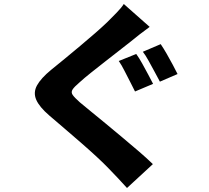

<svg xmlns="http://www.w3.org/2000/svg" viewBox="-20 -850 1040 957"><path d="M659 -581Q673 -562 688.5 -534Q704 -506 719 -478Q734 -450 743 -432L653 -394Q643 -415 628.5 -442.5Q614 -470 600 -498Q586 -526 572 -546ZM781 -630Q794 -611 810.5 -582.5Q827 -554 841.5 -526.5Q856 -499 865 -481L777 -443Q766 -464 751 -491.5Q736 -519 721 -546.5Q706 -574 692 -592ZM726 -716Q700 -697 676 -678.5Q652 -660 633 -644Q609 -625 575.5 -599Q542 -573 505 -544Q468 -515 434 -488Q400 -461 376 -439Q350 -417 341.5 -403.5Q333 -390 342.5 -376.5Q352 -363 378 -340Q399 -322 432.5 -295Q466 -268 507 -234Q548 -200 590.5 -164.5Q633 -129 672 -95.5Q711 -62 742 -32L613 87Q591 62 567 37Q543 12 521 -11Q499 -34 463.5 -67Q428 -100 386 -136.5Q344 -173 302 -209Q260 -245 226 -274Q176 -317 160.5 -353Q145 -389 164.5 -424.5Q184 -460 235 -502Q265 -526 302.5 -557Q340 -588 379.5 -621Q419 -654 454.5 -685Q490 -716 515 -740Q538 -763 561.5 -787Q585 -811 597 -830Z"/></svg>

Font: Noto Sans JP ExtraBold
Style: Regular
Weight: 800
Designer: Ryoko NISHIZUKA  (kana, bopomofo & ideographs); Paul D. Hunt (Latin, Greek & Cyrillic); Sandoll Communications , Soo-you
Foundry: Adobe
Version: Version 2.004-H2;hotconv 1.0.118;makeotfexe 2.5.65603